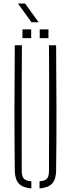

<svg xmlns="http://www.w3.org/2000/svg" viewBox="-20 -1054 398 1078"><path d="M63 -95Q61 -274.5 61.2 -447.8Q61.5 -621 63 -800H103Q102 -680.5 101.8 -564Q101.5 -447.5 101.8 -331Q102 -214.5 102 -95Q102 -64.5 113.5 -51.5Q125 -38.5 156 -36V4Q107.5 0 85.8 -23.5Q64 -47 63 -95ZM202 4V-36Q233 -38.5 244 -51.5Q255 -64.5 255 -95Q255 -214.5 255.5 -331Q256 -447.5 256 -564Q256 -680.5 255 -800H295Q296.5 -621 297 -447.8Q297.5 -274.5 295 -95Q294.5 -47 272.8 -23.5Q251 0 202 4ZM203 -840V-889H252V-840ZM106 -840V-889H155V-840ZM157 -929 81 -1034H121L197 -929Z"/></svg>

Font: Big Shoulders Stencil Text SC Thin
Style: Regular
Weight: 100
Designer: Patric King
Foundry: XO Type Co
Version: Version 2.001